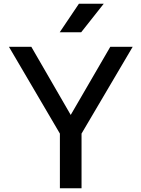

<svg xmlns="http://www.w3.org/2000/svg" viewBox="-20 -1009 758 1029"><path d="M536 -989 415 -836H300L403 -989ZM691 -758 417 -293V0H301V-293L28 -758H148L359 -393L571 -758Z"/></svg>

Font: Biryani DemiBold
Style: Regular
Weight: 600
Designer: Dan Reynolds and Mathieu Réguer
Foundry: Dan Reynolds and Mathieu Réguer
Version: Version 1.003;PS 001.003;hotconv 1.0.70;makeotf.lib2.5.58329